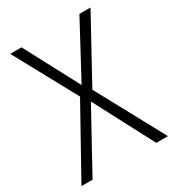

<svg xmlns="http://www.w3.org/2000/svg" viewBox="-174 -814 828 913"><g transform="rotate(-30 240.5 -357.0)"><path d="M478 0H414L243 -326L64 0H3L210 -372L24 -714H86L244 -416L404 -714H465L277 -371Z"/></g></svg>

Font: Noto Sans Lao Looped SemiCondensed Light
Style: Regular
Weight: 300
Width: 4
Designer: Mark Frömberg, Ben Mitchell
Foundry: The Fontpad Ltd
Version: Version 1.002; ttfautohint (v1.8.4.7-5d5b)